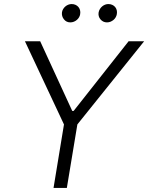

<svg xmlns="http://www.w3.org/2000/svg" viewBox="-20 -932 735 952"><path d="M103.7 -727.3H179.3L338.1 -382.1H345.2L617.5 -727.3H694.6L363.6 -315L311.4 0H245.4L297.2 -315ZM469.1 -871.1Q470.9 -880 475.5 -887.4Q480.1 -894.9 486.7 -900.4Q493.3 -905.9 501.1 -908.9Q508.9 -911.9 517 -911.9Q527.7 -911.9 536.4 -908Q545.1 -904.1 550.8 -897.4Q556.5 -890.6 558.8 -881.6Q561.1 -872.5 559.3 -861.9Q557.9 -853.7 553.6 -846.2Q549.4 -838.8 542.8 -833.3Q536.2 -827.8 528.1 -824.4Q519.9 -821 510.3 -821Q491.1 -821 478.3 -835.9Q465.6 -850.9 469.1 -871.1ZM287.3 -871.1Q288.7 -880 293.3 -887.4Q297.9 -894.9 304.5 -900.4Q311.1 -905.9 319.1 -908.9Q327.1 -911.9 335.2 -911.9Q345.9 -911.9 354.4 -908Q362.9 -904.1 368.6 -897.5Q374.3 -891 376.8 -881.7Q379.3 -872.5 377.5 -861.9Q376.4 -854 372.2 -846.6Q367.9 -839.1 361.3 -833.5Q354.8 -827.8 346.4 -824.4Q338.1 -821 328.5 -821Q308.9 -821 296.9 -836.3Q284.8 -851.6 287.3 -871.1Z"/></svg>

Font: Inter P Light
Style: Italic
Weight: 300
Italic angle: 9.39999°
Designer: Rasmus Andersson
Foundry: rsms
Version: Version 3.018;git-588b23468